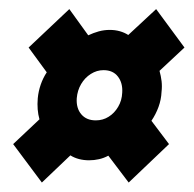

<svg xmlns="http://www.w3.org/2000/svg" viewBox="-20 -498 420 416"><path d="M70.7 -102.5 8.5 -185.8 65.5 -239.5Q59.7 -259.8 61.8 -284.9Q63.2 -300.1 68.2 -314.6Q73.2 -329.1 81.3 -341.3L42 -395L130.2 -478.3L171.2 -421.5Q182.2 -426.7 193.9 -430Q205.6 -433.2 217.8 -433.2Q229.6 -433.2 239.7 -430.3Q249.8 -427.4 257.9 -422.2L318.3 -478.3L379.7 -395L325.6 -344.5Q328.7 -333.6 330.1 -322.1Q331.4 -310.7 330 -299Q329.3 -282.4 323.5 -266.4Q317.6 -250.3 308.1 -236.3L346.2 -185.8L258.8 -102.5L214.7 -160.7Q205.1 -155.5 194.6 -153.1Q184.1 -150.7 173 -150.7Q161.5 -150.7 151.1 -153.4Q140.6 -156.2 132.5 -161.4ZM187.5 -237.2Q203.1 -237.2 215.5 -245.1Q228 -252.9 236 -266.6Q244.1 -280.3 244.8 -297.1Q246.2 -318.2 235.5 -332.1Q224.8 -346 204.3 -346Q189.7 -346 176.8 -337.8Q163.8 -329.6 155.8 -315.9Q147.7 -302.2 146.3 -285.1Q144.9 -263.6 156.1 -250.4Q167.3 -237.2 187.5 -237.2Z"/></svg>

Font: Georama ExtraCondensed Thin
Style: Italic
Weight: 100
Width: 2
Italic angle: -9°
Designer: Jean-Baptiste Levee
Foundry: Production Type
Version: Version 1.001